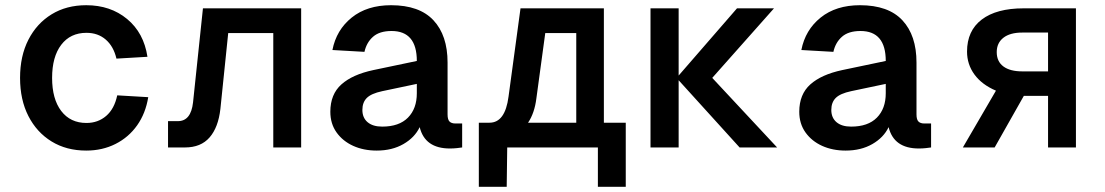

<svg xmlns="http://www.w3.org/2000/svg" viewBox="-20 -566 4240 737"><path d="M311 12Q235 12 178 -23Q121 -58 89 -120.5Q57 -183 57 -267Q57 -351 89 -413.5Q121 -476 178 -511Q235 -546 311 -546Q404 -546 468 -493Q532 -440 546 -348L427 -341Q416 -388 386 -414Q356 -440 312 -440Q250 -440 215 -394Q180 -348 180 -267Q180 -186 215 -140Q250 -94 312 -94Q356 -94 387.5 -121Q419 -148 430 -200L549 -193Q539 -131 506.5 -85Q474 -39 423.5 -13.5Q373 12 311 12Z M625 0V-101H663Q713 -101 721 -173L759 -534H1136V0H1029V-439H856L826 -148Q818 -77 784.5 -38.5Q751 0 690 0Z M1426 12Q1376 12 1336 -6Q1296 -24 1272 -57.5Q1248 -91 1248 -137Q1248 -204 1290.5 -242Q1333 -280 1413 -297L1580 -332Q1580 -447 1483 -447Q1437 -447 1412 -425Q1387 -403 1379 -367L1256 -374Q1271 -451 1330 -498.5Q1389 -546 1481 -546Q1590 -546 1644 -488Q1698 -430 1698 -326V-127Q1698 -107 1705.5 -99.5Q1713 -92 1728 -92H1754V0Q1748 1 1734.5 2.5Q1721 4 1707 4Q1611 4 1591 -78Q1572 -38 1528.5 -13Q1485 12 1426 12ZM1447 -80Q1512 -80 1546 -114.5Q1580 -149 1580 -208V-244L1447 -216Q1405 -207 1388 -190Q1371 -173 1371 -144Q1371 -114 1391 -97Q1411 -80 1447 -80Z M1818 151V-95H1859Q1919 -95 1932 -195L1978 -534H2298V-95H2382V151H2275V0H1927L1925 151ZM2039 -189Q2032 -132 2007 -95H2192V-439H2073Z M2477 0V-534H2585V-276L2809 -534H2951L2714 -267L2963 0H2819L2585 -258V0Z M3226 12Q3176 12 3136 -6Q3096 -24 3072 -57.5Q3048 -91 3048 -137Q3048 -204 3090.5 -242Q3133 -280 3213 -297L3380 -332Q3380 -447 3283 -447Q3237 -447 3212 -425Q3187 -403 3179 -367L3056 -374Q3071 -451 3130 -498.5Q3189 -546 3281 -546Q3390 -546 3444 -488Q3498 -430 3498 -326V-127Q3498 -107 3505.5 -99.5Q3513 -92 3528 -92H3554V0Q3548 1 3534.5 2.5Q3521 4 3507 4Q3411 4 3391 -78Q3372 -38 3328.5 -13Q3285 12 3226 12ZM3247 -80Q3312 -80 3346 -114.5Q3380 -149 3380 -208V-244L3247 -216Q3205 -207 3188 -190Q3171 -173 3171 -144Q3171 -114 3191 -97Q3211 -80 3247 -80Z M3676 0 3803 -218Q3749 -241 3720.5 -280Q3692 -319 3692 -368Q3692 -448 3748.5 -491Q3805 -534 3909 -534H4110V0H4003V-198H3910L3798 0ZM3904 -292H4003V-441H3904Q3857 -441 3831.5 -421Q3806 -401 3806 -366Q3806 -330 3831.5 -311Q3857 -292 3904 -292Z"/></svg>

Font: Geist Mono SemiBold
Style: Regular
Weight: 600
Monospace: yes
Designer: Basement.studio, Andrés Briganti, Mateo Zaragoza
Foundry: Basement.studio, Vercel, Andrés Briganti, Guido Ferreyra, Mateo Zaragoza
Version: Version 1.500; ttfautohint (v1.8.4.7-5d5b)